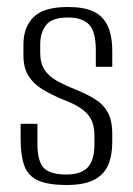

<svg xmlns="http://www.w3.org/2000/svg" viewBox="-20 -523 381 549"><path d="M170 6Q119 6 90 -6.5Q61 -19 50 -48Q39 -77 39 -125V-169H87V-113Q87 -62 105 -43Q123 -24 170 -24Q211 -24 230.5 -44Q250 -64 250 -111V-136Q250 -159 243 -176.5Q236 -194 217 -209Q198 -224 161 -238Q127 -252 101.5 -267.5Q76 -283 61.5 -306Q47 -329 47 -365V-396Q47 -445 76 -474Q105 -503 174 -503Q219 -503 246.5 -490.5Q274 -478 287.5 -450Q301 -422 301 -376V-332H254V-379Q254 -433 234.5 -453Q215 -473 175 -473Q128 -473 111.5 -451Q95 -429 95 -397V-372Q95 -343 107 -324Q119 -305 142.5 -292Q166 -279 201 -265Q230 -253 252.5 -239Q275 -225 288 -202Q301 -179 301 -138V-117Q301 -78 289 -50.5Q277 -23 248.5 -8.5Q220 6 170 6Z"/></svg>

Font: Alumni Sans Light
Style: Regular
Weight: 300
Version: Version 1.018